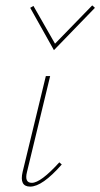

<svg xmlns="http://www.w3.org/2000/svg" viewBox="-20 -689 372 712"><path d="M180 -503 92 -660 104 -667 184 -527 322 -669 332 -660ZM92 3Q51 3 64 -52L150 -407H166L80 -51Q70 -11 98 -11Q131 -11 200 -87L209 -79Q137 3 92 3Z"/></svg>

Font: EauTestText Thin
Style: Italic
Weight: 250
Italic angle: -12°
Designer: Christian Thalmann (Catharsis Fonts)
Version: Version 0.001;PS 000.001;hotconv 1.0.88;makeotf.lib2.5.64775